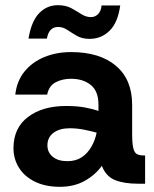

<svg xmlns="http://www.w3.org/2000/svg" viewBox="-20 -709 595 741"><path d="M211 12Q155 12 114.5 -8Q74 -28 53 -62Q32 -96 32 -137Q32 -215 88 -257.5Q144 -300 235 -300Q278 -300 309 -294Q340 -288 360 -281V-305Q360 -357 330.5 -381Q301 -405 254 -405Q221 -405 195 -391.5Q169 -378 162 -344H39Q45 -397 75 -433.5Q105 -470 151.5 -489Q198 -508 254 -508Q365 -508 427.5 -455Q490 -402 490 -305V-193Q490 -155 494.5 -137Q499 -119 509 -114Q519 -109 536 -109H540V0H512Q459 0 424 -14Q389 -28 373 -69Q348 -34 307 -11Q266 12 211 12ZM240 -87Q272 -87 294.5 -101.5Q317 -116 332 -141.5Q347 -167 353 -197Q332 -203 304.5 -208.5Q277 -214 249 -214Q210 -214 186.5 -196.5Q163 -179 163 -148Q163 -121 183.5 -104Q204 -87 240 -87ZM326 -559Q297 -559 277 -570.5Q257 -582 240 -593.5Q223 -605 204 -605Q187 -605 176 -594Q165 -583 161 -560H90Q101 -627 131 -658Q161 -689 203 -689Q234 -689 255 -677.5Q276 -666 294 -654.5Q312 -643 331 -643Q347 -643 358.5 -654.5Q370 -666 372 -688H444Q435 -622 403 -590.5Q371 -559 326 -559Z"/></svg>

Font: Host Grotesk Light
Style: Bold
Weight: 700
Version: Version 1.003